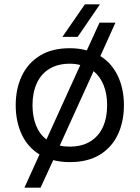

<svg xmlns="http://www.w3.org/2000/svg" viewBox="-20 -732 640 880"><path d="M509 -628 440 -475Q493 -442 520.5 -383Q548 -324 548 -250Q548 -174 520 -115Q492 -56 437 -22.5Q382 11 300 11Q259 11 224 2L166 128H92L161 -24Q107 -57 79.5 -116Q52 -175 52 -250Q52 -325 80 -384Q108 -443 163 -477Q218 -511 300 -511Q342 -511 378 -501L436 -628ZM300 -60Q355 -60 393.5 -83.5Q432 -107 451.5 -149.5Q471 -192 471 -250Q471 -302 455 -341.5Q439 -381 409 -406L254 -65Q265 -62 276.5 -61Q288 -60 300 -60ZM129 -250Q129 -198 145 -157.5Q161 -117 193 -93L348 -434Q337 -437 325 -438.5Q313 -440 300 -440Q245 -440 206.5 -416.5Q168 -393 148.5 -350Q129 -307 129 -250ZM369 -712H438L336 -563H266Z"/></svg>

Font: Nata Sans
Style: Regular
Weight: 400
Designer: Daniel Uzquiano Cruz
Version: Version 1.001